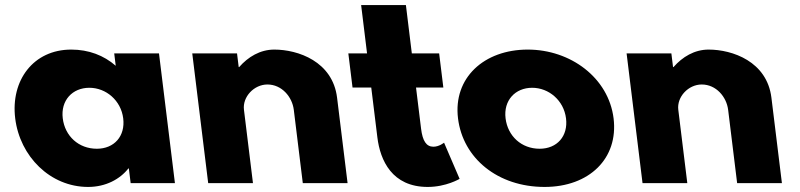

<svg xmlns="http://www.w3.org/2000/svg" viewBox="-20 -724 3161 759"><path d="M40.1 -256C58.5 -106 178.3 15 328.3 15C398.3 15 454.5 -16 487.4 -58H489.4L496.5 0H671.5L608.5 -513H431.5L437.5 -464C390.5 -505 330.7 -528 261.7 -528C111.7 -528 21.6 -406 40.1 -256ZM228.1 -256C219.3 -327 266.2 -377 333.2 -377C399.2 -377 458.3 -327 467.1 -256C475.7 -186 431.8 -136 362.8 -136C290.8 -136 236.7 -186 228.1 -256Z M803 0H980L944.4 -290C938.1 -341 984.1 -390 1037.1 -390C1094.1 -390 1135.1 -341 1141.4 -290L1177 0H1354L1312.5 -338C1294.9 -481 1158.2 -528 1064.2 -528C1008.2 -528 960.7 -499 925.6 -459H923.6L917 -513H740Z M1431 -513H1357L1373.6 -378H1447.6L1471.8 -181C1482.9 -90 1529.8 15 1670.8 15C1743.8 15 1796.9 -17 1796.9 -17L1735.4 -160C1735.4 -160 1716.3 -144 1693.3 -144C1665.3 -144 1650.5 -167 1644.6 -215L1624.6 -378H1732.6L1716 -513H1608L1584.6 -704H1407.6Z M1790.6 -256C1810 -98 1947.8 15 2132.8 15C2309.8 15 2425 -98 2405.6 -256C2385.9 -416 2236.2 -528 2066.2 -528C1893.2 -528 1770.9 -416 1790.6 -256ZM1978.6 -256C1969.8 -327 2016.7 -377 2083.7 -377C2149.7 -377 2208.8 -327 2217.6 -256C2226.2 -186 2182.3 -136 2113.3 -136C2041.3 -136 1987.2 -186 1978.6 -256Z M2520 0H2697L2661.4 -290C2655.1 -341 2701.1 -390 2754.1 -390C2811.1 -390 2852.1 -341 2858.4 -290L2894 0H3071L3029.5 -338C3011.9 -481 2875.2 -528 2781.2 -528C2725.2 -528 2677.7 -499 2642.6 -459H2640.6L2634 -513H2457Z"/></svg>

Font: Hussar
Style: BdOpOblOne
Weight: 700
Foundry: Cannot Into Space Fonts
Version: Version 2.00